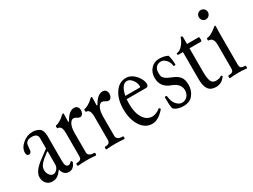

<svg xmlns="http://www.w3.org/2000/svg" viewBox="-48 -1082 2078 1577"><g transform="rotate(-30 991.0 -293.5)"><path d="M115 11Q81 11 59.5 -12Q38 -35 38 -73Q38 -129 128 -195L203 -251V-349Q203 -392 147 -392Q106 -392 93 -368Q87 -361 84 -324Q84 -277 57 -277Q35 -277 35 -306Q35 -351 78 -388Q121 -425 174 -425Q211 -425 240 -405Q265 -385 265 -333V-94Q265 -39 295 -39Q308 -39 324 -56Q327 -61 334 -54Q340 -48 337 -43Q317 11 272 11Q222 11 208 -48Q181 -13 161.5 -1Q142 11 115 11ZM149 -37Q170 -37 186.5 -56Q203 -75 203 -98V-221L199 -225Q141 -182 120.5 -157Q100 -132 100 -104Q100 -78 115 -57.5Q130 -37 149 -37Z M361 4Q355 4 355 -8.5Q355 -21 361 -21Q386 -21 397 -29.5Q408 -38 408 -61V-278Q408 -347 371 -347Q364 -347 364 -360.5Q364 -374 371 -374Q385 -374 411.5 -390Q438 -406 452 -422Q463 -431 468 -431Q472 -431 472 -418Q470 -374 470 -350L477 -347Q518 -425 568 -425Q587 -425 598 -413Q609 -401 609 -381Q609 -361 599.5 -347Q590 -333 577 -333Q562 -333 550 -342Q533 -353 523 -353Q500 -353 485 -323.5Q470 -294 470 -241V-61Q470 -21 528 -21Q535 -21 535 -8.5Q535 4 528 4Q491 0 445 0Q400 0 361 4Z M631 4Q625 4 625 -8.5Q625 -21 631 -21Q656 -21 667 -29.5Q678 -38 678 -61V-278Q678 -347 641 -347Q634 -347 634 -360.5Q634 -374 641 -374Q655 -374 681.5 -390Q708 -406 722 -422Q733 -431 738 -431Q742 -431 742 -418Q740 -374 740 -350L747 -347Q788 -425 838 -425Q857 -425 868 -413Q879 -401 879 -381Q879 -361 869.5 -347Q860 -333 847 -333Q832 -333 820 -342Q803 -353 793 -353Q770 -353 755 -323.5Q740 -294 740 -241V-61Q740 -21 798 -21Q805 -21 805 -8.5Q805 4 798 4Q761 0 715 0Q670 0 631 4Z M1062 11Q997 11 955.5 -51.5Q914 -114 914 -212Q914 -305 954.5 -365Q995 -425 1059 -425Q1112 -425 1156 -371Q1186 -329 1186 -299Q1186 -270 1165 -270H979Q977 -242 977 -226Q977 -142 1008.5 -91.5Q1040 -41 1093 -41Q1126 -41 1170 -73Q1171 -75 1174.5 -72Q1178 -69 1180 -65Q1182 -61 1181 -59Q1121 11 1062 11ZM1056 -399Q1003 -399 983 -299H1119Q1126 -299 1126 -308Q1126 -341 1103.5 -370Q1081 -399 1056 -399Z M1358 13Q1297 13 1266 -18Q1258 -43 1258 -123Q1258 -131 1268 -131Q1277 -131 1279 -123Q1284 -70 1309 -43.5Q1334 -17 1360 -17Q1392 -17 1411.5 -39.5Q1431 -62 1431 -96Q1431 -158 1353 -186Q1265 -217 1265 -307Q1265 -357 1296 -391Q1327 -425 1376 -425Q1420 -425 1456 -407Q1468 -365 1468 -318Q1468 -312 1459 -312Q1453 -312 1450 -314Q1447 -316 1448 -319Q1444 -352 1422.5 -375Q1401 -398 1377 -398Q1346 -398 1329.5 -378.5Q1313 -359 1313 -329Q1313 -305 1316 -293.5Q1319 -282 1336 -268Q1353 -254 1390 -240Q1441 -220 1460 -193Q1479 -166 1479 -120Q1479 -65 1448 -26Q1417 13 1358 13Z M1667 11Q1618 11 1595.5 -20.5Q1573 -52 1573 -119V-374H1529Q1522 -374 1522 -383Q1522 -392 1529 -392Q1552 -392 1579 -422Q1606 -452 1616 -486Q1618 -494 1627 -491Q1635 -488 1635 -481V-415H1745Q1752 -415 1752 -394.5Q1752 -374 1745 -374H1635V-153Q1635 -87 1647.5 -60.5Q1660 -34 1691 -34Q1729 -34 1745 -50Q1746 -51 1749 -49Q1752 -47 1754.5 -44Q1757 -41 1755 -38Q1722 11 1667 11Z M1829 -557Q1829 -575 1841.5 -587.5Q1854 -600 1871 -600Q1890 -600 1902.5 -587.5Q1915 -575 1915 -557Q1915 -538 1902 -525Q1889 -512 1871 -512Q1853 -512 1841 -525Q1829 -538 1829 -557ZM1802 5Q1796 5 1796 -8Q1796 -21 1802 -21Q1829 -21 1839.5 -29.5Q1850 -38 1850 -61V-281Q1850 -351 1805 -351Q1798 -351 1798 -363Q1798 -375 1805 -375Q1836 -375 1889 -418Q1903 -431 1909 -431Q1913 -431 1913 -417Q1911 -394 1911 -345V-61Q1911 -38 1921.5 -29.5Q1932 -21 1959 -21Q1965 -21 1965 -8Q1965 5 1959 5Q1926 0 1881 0Q1834 0 1802 5Z"/></g></svg>

Font: Junicode Cond Light
Style: Regular
Weight: 300
Width: 3
Designer: Peter S. Baker
Version: Version 2.201